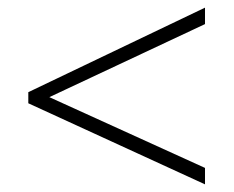

<svg xmlns="http://www.w3.org/2000/svg" viewBox="-20 -613 611 502"><path d="M516 -131 54 -343V-372L516 -593V-550L109 -359L516 -174Z"/></svg>

Font: Noto Sans Syriac Eastern ExtraLight
Style: Regular
Weight: 250
Designer: Patrick Giasson and the Monotype Design Team
Foundry: Monotype Imaging Inc.
Version: Version 3.001